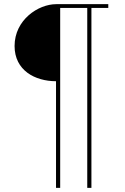

<svg xmlns="http://www.w3.org/2000/svg" viewBox="-20 -742 599 922"><path d="M500 -704V-722H250C164 -722 50 -647 50 -521C50 -404 148 -352 249 -352V160H269V-704H399V160H419V-704Z"/></svg>

Font: Perun Thin
Style: Regular
Weight: 100
Foundry: Copyright (c) Stefan Peev, Context Ltd, 2016
Version: Version 1.089